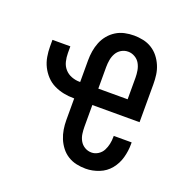

<svg xmlns="http://www.w3.org/2000/svg" viewBox="-102 -623 704 726"><g transform="rotate(20 250.0 -260.0)"><path d="M317 8Q298 8 279.5 4Q261 0 245 -10Q229 -20 217.5 -35Q206 -50 199 -67Q192 -84 189 -102.5Q186 -121 186 -140V-227H183Q163 -227 143 -231Q123 -235 104.5 -244Q86 -253 72 -268Q58 -283 49 -301Q40 -319 36.5 -339.5Q33 -360 33 -380V-407H105V-380Q105 -363 109 -346.5Q113 -330 124 -317.5Q135 -305 151 -299Q167 -293 183 -293H186V-380Q186 -399 189 -417.5Q192 -436 199 -453.5Q206 -471 218 -485.5Q230 -500 246 -510Q262 -520 280.5 -524Q299 -528 318 -528Q336 -528 355 -524Q374 -520 390 -510Q406 -500 417.5 -485.5Q429 -471 436.5 -453.5Q444 -436 446.5 -417.5Q449 -399 449 -380V-227H259V-140Q259 -126 261 -111.5Q263 -97 270 -84.5Q277 -72 289.5 -64.5Q302 -57 317 -57Q331 -57 343.5 -65Q356 -73 362.5 -85.5Q369 -98 372 -112Q375 -126 375 -141V-145H447V-137Q447 -110 439.5 -83Q432 -56 414.5 -34.5Q397 -13 370.5 -2.5Q344 8 317 8ZM259 -293H377V-380Q377 -394 374.5 -408.5Q372 -423 365 -435.5Q358 -448 345 -455.5Q332 -463 318 -463Q303 -463 290.5 -455.5Q278 -448 271 -435.5Q264 -423 261.5 -408.5Q259 -394 259 -380Z"/></g></svg>

Font: Iosevka Fixed
Style: Regular
Weight: 400
Monospace: yes
Designer: Belleve Invis
Foundry: Belleve Invis
Version: Version 33.2.4